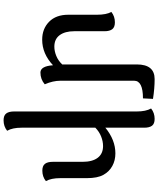

<svg xmlns="http://www.w3.org/2000/svg" viewBox="80 -776 931 1132"><g transform="rotate(90 546.0 -210.5)"><path d="M689.9 234.4Q661.6 234.4 649.7 219Q637.7 203.6 637.7 172.9V-550.3Q637.7 -604.5 620.1 -635.3Q646 -656.2 681.6 -656.2Q710 -656.2 721.7 -640.9Q733.4 -625.5 733.4 -594.7V-365.7Q805.7 -424.8 884.8 -424.8Q926.3 -424.8 959.2 -406.7Q992.2 -388.7 1011.5 -354Q1030.8 -319.3 1030.8 -256.3V-100.1Q1030.8 -45.9 1048.3 -15.1Q1022.5 5.9 986.8 5.9Q958.5 5.9 946.5 -9.5Q934.6 -24.9 934.6 -55.7V-231Q934.6 -289.6 910.6 -320.8Q886.7 -352.1 841.8 -352.1Q814 -352.1 785.4 -340.8Q756.8 -329.6 733.4 -306.6V128.4Q733.4 182.1 751.5 213.4Q725.6 234.4 689.9 234.4ZM408.2 17.1Q370.6 17.1 365.2 -57.1Q297.4 6.8 214.4 6.8Q150.4 6.8 108.9 -33.9Q67.4 -74.7 67.4 -147V-315.9Q67.4 -372.1 50.8 -400.9Q76.7 -421.9 112.3 -421.9Q140.6 -421.9 152.6 -406.5Q164.6 -391.1 164.6 -360.4V-182.1Q164.6 -127.9 187.7 -96.4Q210.9 -64.9 255.4 -64.9Q282.2 -64.9 310.3 -76.4Q338.4 -87.9 360.4 -111.3V-550.8Q360.4 -656.2 446.8 -656.2Q502 -656.2 563.5 -646.5L560.5 -587.4Q456.5 -587.4 456.5 -535.6V-100.6Q456.5 -56.6 477.5 -8.3Q447.8 17.1 408.2 17.1Z"/></g></svg>

Font: Bainsley
Style: Regular
Weight: 400
Designer: Paul James MIller
Foundry: High-Logic / Made with FontCreator
Version: Version 1.411;March 28, 2021;FontCreator 13.0.0.2683 64-bit